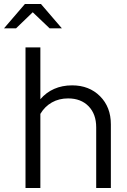

<svg xmlns="http://www.w3.org/2000/svg" viewBox="-64 -936 633 956"><path d="M183 -795 99 -875 16 -795H-44L60 -916H140L244 -795ZM63 0V-700H137V-442Q166 -476 206 -493.5Q246 -511 295 -511Q380 -511 434 -457Q488 -403 488 -317V0H415V-302Q415 -368 377 -407Q339 -446 275 -446Q230 -446 194.5 -426Q159 -406 137 -369V0Z"/></svg>

Font: Red Hat Display
Style: Regular
Weight: 400
Designer: Pentagram / MCKL
Foundry: Pentagram / MCKL
Version: Version 1.003; Red Hat Display